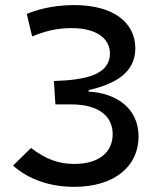

<svg xmlns="http://www.w3.org/2000/svg" viewBox="-20 -723 626 753"><path d="M271 9.8C428.2 9.8 523.4 -70.3 523.4 -187.5C523.4 -299.8 435.1 -357.9 327.6 -363.8V-369.6C433.6 -394 510.7 -439 510.7 -533.2C510.7 -634.8 424.8 -703.1 270.5 -703.1C179.2 -703.1 115.2 -680.7 85 -668.5L106 -580.1C152.8 -599.1 198.7 -612.8 260.7 -612.8C360.4 -612.8 411.1 -570.3 411.1 -513.7C411.1 -428.2 313 -409.2 191.4 -405.3L197.3 -313.5H260.7C356.9 -313.5 421.9 -274.4 421.9 -196.8C421.9 -126.5 369.1 -80.1 271 -80.1C209 -80.1 160.2 -98.6 101.6 -142.6L31.2 -73.7C92.8 -18.6 177.2 9.8 271 9.8Z"/></svg>

Font: Cascadia Mono NF
Style: Regular
Weight: 400
Monospace: yes
Designer: Aaron Bell
Foundry: Saja Typeworks
Version: Version 2404.023